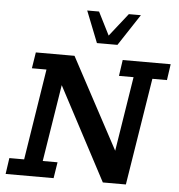

<svg xmlns="http://www.w3.org/2000/svg" viewBox="-55 -853 845 905"><g transform="rotate(5 367.5 -400.5)"><path d="M5 0 16 -76H86L154 -507H85L97 -583H280L510 -154L566 -507H497L508 -583H735L724 -507H655L574 0H465L232 -440L174 -76H244L232 0ZM380 -652 321 -801H377L432 -692L518 -801H575L477 -652Z"/></g></svg>

Font: Rokkitt SemiBold Medium
Style: Italic
Weight: 500
Italic angle: -9°
Version: Version 3.103